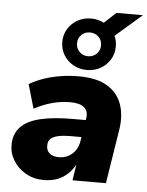

<svg xmlns="http://www.w3.org/2000/svg" viewBox="-57 -875 716 933"><g transform="rotate(5 301.0 -409.0)"><path d="M192 11Q142 11 103 -11.5Q64 -34 42 -70.5Q20 -107 21 -149Q22 -200 53 -233Q84 -266 147 -281.5Q210 -297 306 -297H383L369 -213H306Q267 -213 242.5 -207.5Q218 -202 206 -190.5Q194 -179 194 -158Q193 -134 209.5 -120Q226 -106 255 -106Q281 -106 301.5 -117Q322 -128 335.5 -147.5Q349 -167 353 -193L371 -305Q377 -340 356 -358.5Q335 -377 287 -377Q244 -377 200.5 -365.5Q157 -354 112 -330L78 -447Q108 -465 146.5 -478.5Q185 -492 229 -499Q273 -506 317 -506Q407 -506 458.5 -474Q510 -442 528.5 -387.5Q547 -333 536 -264L494 0H331L346 -96H352Q336 -59 311.5 -35Q287 -11 257 0Q227 11 192 11ZM353 -540Q317 -540 287.5 -556.5Q258 -573 240.5 -601.5Q223 -630 223 -665Q223 -701 240.5 -729.5Q258 -758 287.5 -774.5Q317 -791 353 -791Q371 -791 386.5 -787Q402 -783 416 -776L473 -829H602L473 -717Q479 -705 481.5 -692.5Q484 -680 484 -665Q484 -630 466.5 -601.5Q449 -573 419.5 -556.5Q390 -540 353 -540ZM353 -607Q378 -607 395 -623.5Q412 -640 412 -665Q412 -691 395 -707Q378 -723 353 -723Q329 -723 312 -707Q295 -691 295 -665Q295 -640 312 -623.5Q329 -607 353 -607Z"/></g></svg>

Font: Nunito Sans 11pt Black
Style: Italic
Weight: 900
Italic angle: -9°
Version: Version 3.101;gftools[0.9.27]